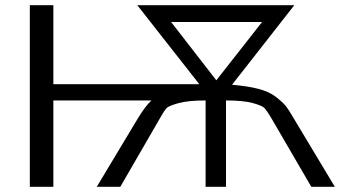

<svg xmlns="http://www.w3.org/2000/svg" viewBox="-20 -714 1317 734"><path d="M94 0V-694H184V-392H742L505 -694H1105L867 -390Q926 -385 967 -374.5Q1008 -364 1033.5 -344.5Q1059 -325 1071 -310.5Q1083 -296 1099 -268L1260 0H1170L1014 -268Q1000 -291 991.5 -300.5Q983 -310 946.5 -320Q910 -330 844 -330V0H766V-330Q699 -330 661.5 -319.5Q624 -309 616 -300Q608 -291 595 -268L440 0H350L508 -263Q536 -309 559 -330H184V0ZM634 -630 807 -407 982 -630Z"/></svg>

Font: CMU Sans Serif
Style: Medium
Weight: 500
Version: Version 0.7.0